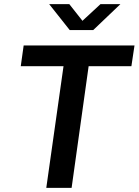

<svg xmlns="http://www.w3.org/2000/svg" viewBox="-20 -905 668 925"><path d="M203 0 286 -586H80L94 -686H628L613 -586H407L325 0ZM316 -760 217 -885H314L392 -786H357L464 -885H560L429 -760Z"/></svg>

Font: Chivo Mono Medium
Style: Italic
Weight: 500
Italic angle: -8.05°
Monospace: yes
Designer: Hector Gatti
Foundry: Omnibus-Type
Version: Version 1.008